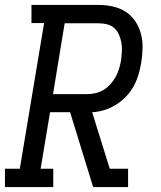

<svg xmlns="http://www.w3.org/2000/svg" viewBox="-30 -755 650 775"><path d="M-10 0V-74H50L148 -662H97V-735H369Q399 -735 427 -728.5Q455 -722 478 -707Q501 -692 516.5 -668.5Q532 -645 539 -618Q546 -591 545.5 -561.5Q545 -532 540 -502Q536 -478 529 -454Q522 -430 509.5 -407Q497 -384 478.5 -365Q460 -346 437.5 -332Q415 -318 390.5 -310.5Q366 -303 342 -302L413 -74H487V0H346L253 -302H172L134 -74H185V0ZM321 -375Q338 -375 355.5 -379Q373 -383 388.5 -392.5Q404 -402 416.5 -416Q429 -430 437.5 -446Q446 -462 451 -479Q456 -496 459 -513Q461 -531 462 -548.5Q463 -566 460 -582.5Q457 -599 450.5 -614.5Q444 -630 432 -641Q420 -652 403.5 -656.5Q387 -661 369 -661H231L184 -375Z"/></svg>

Font: Iosevka Slab Extended
Style: Italic
Weight: 400
Width: 7
Italic angle: -9°
Monospace: yes
Designer: Belleve Invis
Foundry: Belleve Invis
Version: Version 11.1.0; ttfautohint (v1.8.3)